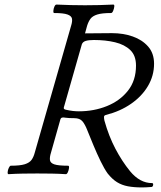

<svg xmlns="http://www.w3.org/2000/svg" viewBox="-20 -759 703 840"><path d="M601 61Q566 61 539.5 56Q513 51 492 38Q471 25 451 0Q436 -21 420 -54Q404 -87 389 -123Q374 -159 362 -189Q352 -215 340.5 -228.5Q329 -242 305 -242Q293 -242 283.5 -242.5Q274 -243 267 -244Q257 -246 251.5 -244.5Q246 -243 244 -236L203 -91Q197 -72 198.5 -59Q200 -46 217.5 -40Q235 -34 278 -34Q283 -34 282 -24.5Q281 -15 277 -6Q273 3 268 3Q237 1 206 0.5Q175 0 143 0Q112 0 80.5 0.5Q49 1 17 3Q13 3 13.5 -6Q14 -15 18.5 -24.5Q23 -34 27 -34Q68 -34 88.5 -40.5Q109 -47 118 -59.5Q127 -72 132 -91L291 -646Q297 -665 295 -677Q293 -689 275.5 -695.5Q258 -702 217 -702Q213 -702 213.5 -711.5Q214 -721 218 -730Q222 -739 227 -739Q290 -736 352 -736Q415 -736 476 -739Q481 -739 480 -730Q479 -721 475 -711.5Q471 -702 466 -702Q426 -702 405.5 -695.5Q385 -689 376 -677Q367 -665 361 -646L352 -613Q381 -613 411 -613.5Q441 -614 470 -614Q519 -614 560.5 -599.5Q602 -585 628 -555.5Q654 -526 654 -480Q654 -428 627.5 -383Q601 -338 553.5 -305Q506 -272 443 -256Q435 -254 435 -247Q435 -243 435.5 -239Q436 -235 437 -231Q456 -163 485 -108Q514 -53 549 -10Q592 42 645 42Q651 42 650 50Q649 58 643 59Q630 60 620 60.5Q610 61 601 61ZM325 -272Q391 -272 448 -295Q505 -318 540 -362.5Q575 -407 575 -472Q575 -516 550 -540Q525 -564 483.5 -574Q442 -584 391 -584Q368 -584 355 -580Q342 -576 338 -565L261 -295Q260 -293 259.5 -290.5Q259 -288 259 -286Q259 -281 268 -279Q285 -275 299 -273.5Q313 -272 325 -272Z"/></svg>

Font: Junicode VF
Style: Italic
Weight: 400
Italic angle: -11°
Designer: Peter S. Baker
Version: Version 2.209